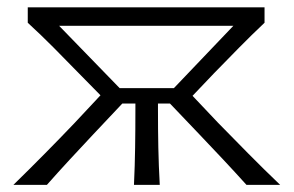

<svg xmlns="http://www.w3.org/2000/svg" viewBox="-20 -516 820 536"><path d="M17.5 0Q62 -43.5 104.8 -86.8Q147.5 -130 188.5 -173L260.5 -250L201.5 -310Q165.5 -347 130 -382.8Q94.5 -418.5 57.5 -452.5V-495.5H718.5V-452.5Q683 -419 647.5 -383Q612 -347 577.5 -311.5L517.5 -248.5L588.5 -173.5Q630.5 -130.5 673.5 -87Q716.5 -43.5 762 0H668Q635.5 -36 603.2 -70.5Q571 -105 536.5 -141L454.5 -227H421V-211Q421 -153.5 422 -103.8Q423 -54 426 0H354Q356.5 -54 357.2 -103.8Q358 -153.5 358 -211V-227H321.5L239 -139.5Q206 -104.5 173.8 -69.5Q141.5 -34.5 111 0ZM314 -270H465.5L631.5 -444H145Z"/></svg>

Font: Commissioner Flair Light
Style: Regular
Weight: 300
Designer: Kostas Bartsokas
Foundry: Kostas Bartsokas
Version: Version 1.000; ttfautohint (v1.8.3)